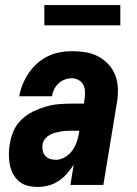

<svg xmlns="http://www.w3.org/2000/svg" viewBox="-20 -730 540 758"><path d="M129 8Q108 8 88.5 3Q69 -2 54.5 -14.5Q40 -27 31 -44.5Q22 -62 18.5 -81.5Q15 -101 15 -121.5Q15 -142 19 -163Q23 -189 34 -214Q45 -239 65.5 -258.5Q86 -278 111 -290Q136 -302 162 -309.5Q188 -317 214.5 -319Q241 -321 266 -321H311L314 -339Q316 -353 315.5 -368Q315 -383 309 -395Q303 -407 290.5 -414Q278 -421 264 -421Q250 -421 236 -416Q222 -411 211 -400.5Q200 -390 193.5 -377Q187 -364 185 -350H56Q60 -374 69.5 -397Q79 -420 93 -441Q107 -462 126.5 -479.5Q146 -497 169 -508Q192 -519 216 -523.5Q240 -528 264 -528Q292 -528 319 -523.5Q346 -519 369 -506.5Q392 -494 409.5 -474.5Q427 -455 436 -430Q445 -405 445.5 -377Q446 -349 441 -321L388 0H258L271 -80Q259 -61 244 -44Q229 -27 210.5 -15Q192 -3 171 2.5Q150 8 129 8ZM200 -99Q218 -99 235.5 -109Q253 -119 264.5 -134.5Q276 -150 282.5 -168.5Q289 -187 292 -205L293 -214H266Q255 -214 243.5 -213.5Q232 -213 220.5 -211Q209 -209 197.5 -206Q186 -203 175.5 -197Q165 -191 157.5 -181.5Q150 -172 148 -160Q146 -148 148.5 -136Q151 -124 158 -115.5Q165 -107 176.5 -103Q188 -99 200 -99ZM155 -630V-710H455V-630Z"/></svg>

Font: Iosevka SS04 Heavy
Style: Italic
Weight: 900
Italic angle: -9°
Monospace: yes
Designer: Belleve Invis
Foundry: Belleve Invis
Version: Version 19.0.0; ttfautohint (v1.8.4)